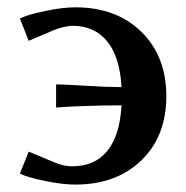

<svg xmlns="http://www.w3.org/2000/svg" viewBox="-20 -495 506 523"><path d="M34.2 -444.8Q55.2 -455.1 103.3 -465.1Q151.4 -475.1 185.1 -475.1Q296.9 -475.1 365 -408.4Q433.1 -341.8 433.1 -232.9Q433.1 -124 365 -58.1Q296.9 7.8 185.1 7.8Q150.9 7.8 103 -2Q55.2 -11.7 34.2 -22L58.1 -82L127 -53.2Q152.3 -42 176.8 -42Q238.3 -42 272.5 -84.2Q306.6 -126.5 311 -208H304.2Q261.7 -208 219 -206.5Q176.3 -205.1 154.3 -203.6L132.8 -202.1V-265.1Q151.4 -265.1 211.7 -261.5Q272 -257.8 304.2 -257.8H311Q306.6 -339.4 272.2 -382.1Q237.8 -424.8 176.8 -424.8Q168.5 -424.8 152.6 -421.1Q136.7 -417.5 127 -413.1L58.1 -383.8Z"/></svg>

Font: Resagokr
Style: Bold
Weight: 600
Designer: gluk
Foundry: gluk
Version: Version 0.95